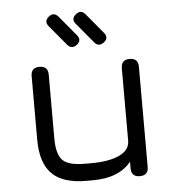

<svg xmlns="http://www.w3.org/2000/svg" viewBox="-51 -757 745 806"><g transform="rotate(-5 321.0 -354.5)"><path d="M291 -573Q268 -555 250 -576L180 -660Q161 -682 184 -701Q206 -718 224 -697L294 -613Q313 -591 291 -573ZM405 -573Q382 -555 364 -576L294 -660Q275 -682 298 -701Q320 -718 338 -697L408 -613Q427 -591 405 -573ZM90 -458Q90 -494 126 -494Q162 -494 162 -458V-190Q162 -122 187 -97Q212 -72 280 -72H308Q382 -72 426 -92.5Q470 -113 470 -153V-458Q470 -494 506 -494Q542 -494 542 -458V-36Q542 0 506 0Q470 0 470 -36V-64Q418 0 308 0H280Q182 0 136 -46Q90 -92 90 -190Z"/></g></svg>

Font: Jura SemiBold
Style: Regular
Weight: 600
Designer: Daniel Johnson, Alexei Vanyashin
Foundry: Daniel Johnson
Version: Version 5.103